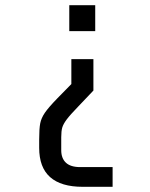

<svg xmlns="http://www.w3.org/2000/svg" viewBox="-20 -520 580 740"><path d="M247 -400V-500H347V-400ZM202 -142 255 -196V-292H340V-171L282 -110Q250 -77 237 -59.5Q224 -42 220 -28.5Q216 -15 216 9V59Q216 90 234 107Q252 124 289 124H414V200H299Q131 200 131 50V18Q131 -24 135 -44.5Q139 -65 153 -85.5Q167 -106 202 -142Z"/></svg>

Font: Share Tech Mono
Style: Regular
Weight: 400
Designer: Ralph Oliver du Carrois
Foundry: Ralph Oliver du Carrois
Version: Version 1.003